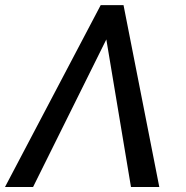

<svg xmlns="http://www.w3.org/2000/svg" viewBox="-20 -748 746 768"><path d="M503.9 0 401.4 -613.8 394.5 -727.5H474.1L617.2 0ZM417 -613.8 112.3 0H0L382.8 -727.5H461.9Z"/></svg>

Font: Inter 24pt
Style: Italic
Weight: 400
Italic angle: -9.3988°
Designer: Rasmus Andersson
Foundry: rsms
Version: Version 4.001;git-66647c0bb